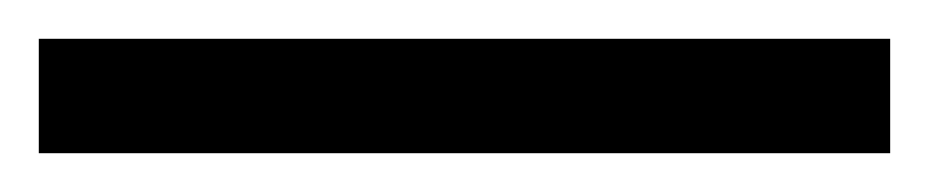

<svg xmlns="http://www.w3.org/2000/svg" viewBox="-25 -839 479 99"><path d="M-5 -760H434V-819H-5Z"/></svg>

Font: Noto Serif Devanagari SemiCondensed ExtraBold
Style: Regular
Weight: 800
Width: 4
Designer: Universal Thirst, Indian Type Foundry and the Monotype Design Team
Foundry: Monotype Imaging Inc.
Version: Version 2.004